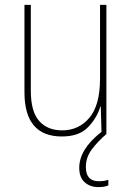

<svg xmlns="http://www.w3.org/2000/svg" viewBox="-20 -548 540 785"><path d="M423 210V187Q407 193 384 193Q331 193 331 135Q331 96 354.5 64Q378 32 415 0V-528H389V-227Q389 -118 345.5 -66.5Q302 -15 234 -15Q174 -15 140 -53.5Q106 -92 106 -177V-528H80V-171Q80 10 233 10Q304 10 340.5 -28.5Q377 -67 390 -112H392L395 -9Q304 62 304 138Q304 177 326 197Q348 217 383 217Q407 217 423 210Z"/></svg>

Font: Noto Sans Mono UI Condensed Thin
Style: Regular
Weight: 250
Width: 3
Designer: Monotype Design team
Foundry: Monotype Imaging Inc.
Version: 1.000